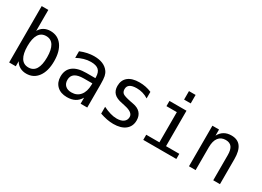

<svg xmlns="http://www.w3.org/2000/svg" viewBox="-21 -1240 2541 1861"><g transform="rotate(30 1250.0 -309.5)"><path d="M357.4 -226.6Q357.4 -312.5 330.1 -356.9Q302.7 -401.4 248 -401.4Q193.4 -401.4 165.5 -356.9Q137.7 -312.5 137.7 -226.6Q137.7 -140.6 165.5 -95.7Q193.4 -50.8 248 -50.8Q302.7 -50.8 330.1 -95.2Q357.4 -139.6 357.4 -226.6ZM137.7 -395.5Q155.3 -428.7 187 -446.8Q218.8 -464.8 259.8 -464.8Q341.8 -464.8 388.7 -401.9Q435.5 -338.9 435.5 -227.5Q435.5 -116.2 388.2 -52.2Q340.8 11.7 259.8 11.7Q218.8 11.7 187.5 -5.9Q156.2 -23.4 137.7 -56.6V0H63.5V-630.9H137.7Z M768.6 -227.5Q703.1 -227.5 669.9 -205.1Q636.7 -182.6 636.7 -136.7Q636.7 -95.7 661.6 -72.8Q686.5 -49.8 730.5 -49.8Q792 -49.8 827.1 -92.8Q862.3 -135.7 863.3 -211.9V-227.5ZM937.5 -258.8V0H863.3V-67.4Q838.9 -26.4 802.7 -7.3Q766.6 11.7 714.8 11.7Q644.5 11.7 603.5 -27.3Q562.5 -66.4 562.5 -131.8Q562.5 -207 613.3 -246.6Q664.1 -286.1 762.7 -286.1H863.3V-297.9Q862.3 -352.5 835 -377Q807.6 -401.4 749 -401.4Q710.9 -401.4 671.9 -390.1Q632.8 -378.9 595.7 -358.4V-432.6Q636.7 -449.2 674.8 -457Q712.9 -464.8 749 -464.8Q804.7 -464.8 844.7 -448.2Q884.8 -431.6 909.2 -398.4Q924.8 -377.9 931.2 -348.1Q937.5 -318.4 937.5 -258.8Z M1391.6 -437.5V-364.3Q1360.4 -383.8 1328.1 -393.1Q1295.9 -402.3 1261.7 -402.3Q1210.9 -402.3 1186 -385.7Q1161.1 -369.1 1161.1 -335.9Q1161.1 -305.7 1179.7 -290.5Q1198.2 -275.4 1272.5 -260.7L1302.7 -254.9Q1358.4 -245.1 1386.7 -213.4Q1415 -181.6 1415 -130.9Q1415 -64.5 1367.7 -26.4Q1320.3 11.7 1234.4 11.7Q1200.2 11.7 1163.6 4.9Q1127 -2 1084 -16.6V-92.8Q1126 -72.3 1164.1 -61Q1202.1 -49.8 1236.3 -49.8Q1286.1 -49.8 1313 -70.3Q1339.8 -90.8 1339.8 -126Q1339.8 -178.7 1240.2 -198.2L1237.3 -199.2L1210 -205.1Q1144.5 -216.8 1115.2 -247.1Q1085.9 -277.3 1085.9 -328.1Q1085.9 -393.6 1129.9 -429.2Q1173.8 -464.8 1255.9 -464.8Q1292 -464.8 1325.7 -458Q1359.4 -451.2 1391.6 -437.5Z M1595.7 -454.1H1786.1V-57.6H1934.6V0H1564.5V-57.6H1711.9V-395.5H1595.7ZM1711.9 -630.9H1786.1V-536.1H1711.9Z M2422.9 -281.2V0H2347.7V-281.2Q2347.7 -341.8 2326.2 -370.6Q2304.7 -399.4 2258.8 -399.4Q2207 -399.4 2178.7 -362.8Q2150.4 -326.2 2150.4 -255.9V0H2076.2V-454.1H2150.4V-385.7Q2170.9 -424.8 2204.6 -444.8Q2238.3 -464.8 2285.2 -464.8Q2354.5 -464.8 2388.7 -419.4Q2422.9 -374 2422.9 -281.2Z"/></g></svg>

Font: BabelStone Pseudographica Colour
Style: Regular
Weight: 400
Designer: Andrew West
Foundry: BabelStone
Version: Version 16.0.0